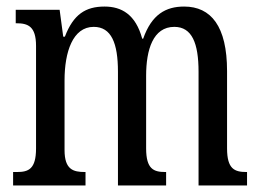

<svg xmlns="http://www.w3.org/2000/svg" viewBox="-20 -566 795 586"><path d="M20 0H241V-41H239C204 -41 177 -48 177 -108V-321C177 -407 202 -484 266 -484C320 -484 340 -434 340 -347V0H487V-41H484C449 -41 426 -50 426 -113V-335C426 -414 447 -484 512 -484C566 -484 586 -434 586 -347V0H734V-41H732C696 -41 673 -50 673 -113V-349C673 -486 624 -546 542 -546C486 -546 443 -522 417 -448H414C394 -522 351 -546 299 -546C241 -546 204 -522 178 -454H173L162 -536H28V-495H30C65 -495 90 -486 90 -426V-113C90 -50 67 -41 32 -41H20Z"/></svg>

Font: Noto Serif Myanmar ExtCond
Style: Regular
Weight: 400
Width: 2
Designer: Ben Mitchell and the Monotype Design Team
Foundry: Monotype Imaging Inc.
Version: Version 2.106